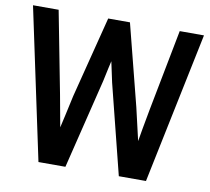

<svg xmlns="http://www.w3.org/2000/svg" viewBox="-77 -756 939 857"><g transform="rotate(10 393.0 -327.5)"><path d="M4.9 -670.4H121.1L192.4 -301.3Q201.7 -247.6 219.2 -154.8Q223.6 -174.8 232.2 -211.9Q240.7 -249 252 -302.2L345.7 -670.4H444.3L538.1 -302.2Q550.3 -250.5 572.3 -154.8Q575.7 -174.3 582 -211.4Q588.4 -248.5 598.6 -301.8L669.9 -670.4H779.8L637.7 14.6H514.6L412.6 -391.6Q403.8 -430.2 392.6 -484.9Q390.6 -476.1 385.3 -453.1Q379.9 -430.2 372.1 -391.6L272.5 14.6H150.4Z"/></g></svg>

Font: Pyidaungsu
Style: Bold
Weight: 700
Designer: Sun Tun
Foundry: MCF
Version: Version 2.005 July 4, 2018; ttfautohint (v1.8.1)